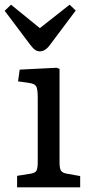

<svg xmlns="http://www.w3.org/2000/svg" viewBox="-33 -799 386 819"><path d="M40 0V-49L97 -58Q117 -61 122.5 -71Q128 -81 128 -109V-382Q128 -419 121.5 -430.5Q115 -442 92 -445L44 -452L51 -502L209 -510L221 -505V-105Q221 -80 227.5 -70.5Q234 -61 253 -58L309 -48V0ZM137 -580Q127 -580 118 -585.5Q109 -591 96 -608L-13 -753L14 -779L137 -679L264 -779L290 -754L176 -602Q158 -580 137 -580Z"/></svg>

Font: Text Regular
Style: Regular
Weight: 400
Designer: Latin by Veronika Burian and Jose Scaglione. Greek by Irene Vlachou. Cyrillic by Vera Evstafieva.
Foundry: TypeTogether
Version: Version 3.002